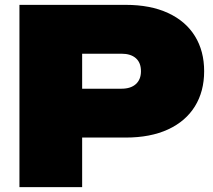

<svg xmlns="http://www.w3.org/2000/svg" viewBox="-20 -770 877 790"><path d="M497 -750Q599 -750 671.5 -716.5Q744 -683 782 -621.5Q820 -560 820 -477Q820 -394 782 -332.5Q744 -271 671.5 -237.5Q599 -204 497 -204H180V-405H480Q518 -405 539 -424Q560 -443 560 -477Q560 -512 539 -530.5Q518 -549 480 -549H202L318 -665V0H60V-750Z"/></svg>

Font: Unbounded Black
Style: Regular
Weight: 900
Designer: Luke Prowse, Jean-Baptiste Morizot, Fátima Lázaro, Florian Runge
Foundry: NaN
Version: Version 1.701;gftools[0.9.28.dev5+ged2979d]